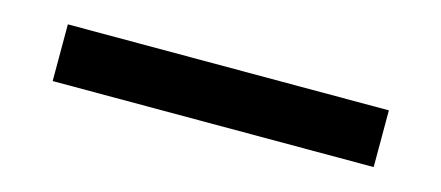

<svg xmlns="http://www.w3.org/2000/svg" viewBox="-26 -513 751 327"><g transform="rotate(15 350.0 -350.0)"><path d="M67 -300V-400H633V-300Z"/></g></svg>

Font: Martian Mono
Style: Regular
Weight: 400
Monospace: yes
Designer: Roman Shamin
Foundry: Evil Martians
Version: Version 1.000; ttfautohint (v1.8.4.7-5d5b)